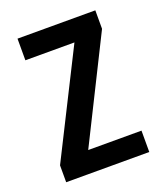

<svg xmlns="http://www.w3.org/2000/svg" viewBox="-107 -612 581 684"><g transform="rotate(-20 183.5 -270.0)"><path d="M342 0H27V-64L225 -458H39V-540H334V-470L140 -81H342Z"/></g></svg>

Font: Noto Sans Hebrew Condensed Medium
Style: Regular
Weight: 500
Width: 3
Designer: Monotype Design Team
Foundry: Monotype Imaging Inc.
Version: Version 2.004; ttfautohint (v1.8.4.7-5d5b)